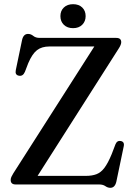

<svg xmlns="http://www.w3.org/2000/svg" viewBox="-20 -881 642 917"><path d="M546.5 -648.5 159.5 -41H390Q420 -41 441.2 -49.2Q462.5 -57.5 479.2 -80Q496 -102.5 513.5 -145L531.5 -192Q539.5 -211 557 -207.5Q576.5 -203.5 570.5 -180L535.5 -12.5Q528.5 16 507 16Q494.5 16 483.2 8Q472 0 453 0H55Q31 0 31 -21.5Q31 -29 34.5 -36.5Q38 -44 43.5 -53L430.5 -659H216Q179.5 -659 156.8 -641.5Q134 -624 115 -579.5L99 -538Q89.5 -515.5 70 -519.5Q50.5 -523 55.5 -546.5L85.5 -690.5Q92 -719 114 -719Q127.5 -719 139 -709.5Q150.5 -700 169.5 -700H535Q559 -700 559 -679.5Q559 -667.5 546.5 -648.5ZM329 -746.5Q301.5 -746.5 285 -762.5Q268.5 -778.5 268.5 -804Q268.5 -829.5 285 -845.2Q301.5 -861 329 -861Q356.5 -861 372.8 -845.2Q389 -829.5 389 -804Q389 -779 372.8 -762.8Q356.5 -746.5 329 -746.5Z"/></svg>

Font: Fraunces 72pt Soft
Style: Regular
Weight: 400
Version: Version 1.000;[b76b70a41]